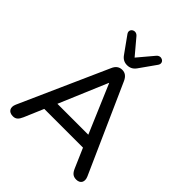

<svg xmlns="http://www.w3.org/2000/svg" viewBox="-258 -1096 1252 1252"><g transform="rotate(45 368.0 -470.0)"><path d="M369 -755C394 -755 415 -765 431 -788L511 -901C534 -935 487 -965 460 -933L369 -825L278 -933C251 -965 204 -934 227 -901L308 -788C324 -765 344 -755 369 -755ZM78 7C104 7 118 -6 132 -38L189 -172H546L604 -38C617 -8 632 7 662 7C700 7 716 -22 699 -60L428 -668C414 -699 394 -712 369 -712C343 -712 322 -699 309 -668L38 -60C21 -22 38 7 78 7ZM369 -590 511 -256H226L367 -590Z"/></g></svg>

Font: Nunito SemiBold
Style: Regular
Weight: 600
Designer: Vernon Adams
Foundry: Vernon Adams
Version: Version 3.602